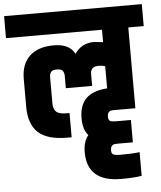

<svg xmlns="http://www.w3.org/2000/svg" viewBox="-100 -723 853 1018"><g transform="rotate(-5 326.5 -214.0)"><path d="M611 -124H501Q487 -124 480 -122.5Q473 -121 467.5 -114Q462 -107 462 -93Q462 -74 471 -69Q480 -64 501 -64H582V55H502Q488 55 481 56.5Q474 58 468.5 65.5Q463 73 463 88Q463 105 474 110Q485 115 509 115Q573 115 613 110V236Q570 243 504 243Q323 243 323 85Q323 29 350 -4Q322 -36 322 -94Q322 -165 358.5 -201Q395 -237 471 -242V-360Q456 -365 436 -365Q393 -365 393 -326V-262H253V-326Q253 -345 245 -355Q237 -365 214 -365Q191 -365 183 -355Q175 -345 175 -326V-188Q175 -159 189.5 -144Q204 -129 246 -129H261V0H238Q132 0 83.5 -44.5Q35 -89 35 -182V-331Q35 -409 80 -451.5Q125 -494 209 -494Q292 -494 320 -439Q356 -493 423 -493L471 -488V-554H-40V-671H693V-554H611Z"/></g></svg>

Font: Khand Black
Style: Regular
Weight: 900
Designer: Sanchit Sawaria and Jyotish Sonowal (Devanagari), Satya Rajpurohit (Latin)
Foundry: Indian Type Foundry
Version: Version 2.000;PS 1.0;hotconv 1.0.79;makeotf.lib2.5.61930